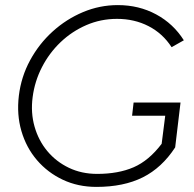

<svg xmlns="http://www.w3.org/2000/svg" viewBox="-20 -725 761 753"><path d="M358 8Q286 8 226.5 -20Q167 -48 125 -97Q83 -146 64 -211Q45 -276 54 -350Q63 -424 98 -488.5Q133 -553 186.5 -601.5Q240 -650 305.5 -677.5Q371 -705 442 -705Q525 -705 592.5 -668.5Q660 -632 701 -567L653 -540Q618 -594 562.5 -622.5Q507 -651 439 -651Q375 -651 318.5 -626.5Q262 -602 217.5 -559.5Q173 -517 144.5 -461.5Q116 -406 108 -344Q100 -283 115.5 -228.5Q131 -174 165.5 -132.5Q200 -91 250 -67Q300 -43 361 -43Q444 -43 504 -69Q564 -95 614 -161L628 -271H498L504 -323H688L667 -147Q615 -67 540 -29.5Q465 8 358 8Z"/></svg>

Font: Kulim Park ExtraLight
Style: Italic
Weight: 275
Italic angle: -8°
Designer: Noponies / Dale Sattler
Foundry: Noponies
Version: Version 1.000; ttfautohint (v1.8.3)